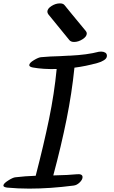

<svg xmlns="http://www.w3.org/2000/svg" viewBox="-51 -1153 671 1135"><path d="M547 -848Q561 -848 571 -842Q581 -836 581 -823Q581 -808 563.5 -797Q546 -786 526 -781Q454 -761 389 -753Q374 -604 342.5 -447.5Q311 -291 264 -116Q358 -118 404 -123Q437 -126 437 -106Q437 -91 420 -74.5Q403 -58 384 -56Q245 -38 122 -38Q55 -38 -9 -44Q-31 -47 -31 -56Q-31 -68 -2.5 -86Q26 -104 40 -105Q98 -112 160 -114Q208 -299 239 -449.5Q270 -600 284 -745Q204 -743 143 -754Q122 -758 122 -768Q122 -781 149.5 -797.5Q177 -814 192 -815Q248 -820 301 -821L356 -824H363Q465 -829 533 -847Q537 -848 547 -848ZM235 -1068Q229 -1076 229 -1084Q229 -1102 253.5 -1117.5Q278 -1133 303 -1133Q323 -1133 331 -1122Q361 -1086 375 -1068L456 -970Q462 -963 462 -955Q462 -937 437 -921Q412 -905 387 -905Q368 -905 359 -916Z"/></svg>

Font: Sedgwick Ave
Style: Regular
Weight: 400
Designer: Kevin Burke, Pedro Vergani
Foundry: Google, Inc.
Version: Version 1.000